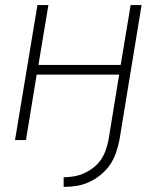

<svg xmlns="http://www.w3.org/2000/svg" viewBox="-20 -550 640 754"><path d="M230 184V146Q250 146 270.5 142.5Q291 139 310 130.5Q329 122 346.5 108.5Q364 95 376 77.5Q388 60 395 40Q402 20 406 0L448 -257H124L82 0H39L127 -530H170L131 -295H454L493 -530H536L449 0Q444 25 435.5 50Q427 75 412 97Q397 119 375.5 136.5Q354 154 330 165Q306 176 280.5 180Q255 184 230 184Z"/></svg>

Font: Iosevka Curly XLtEx
Style: Italic
Weight: 200
Width: 7
Italic angle: -9°
Monospace: yes
Designer: Belleve Invis
Foundry: Belleve Invis
Version: Version 11.1.0; ttfautohint (v1.8.3)